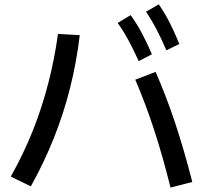

<svg xmlns="http://www.w3.org/2000/svg" viewBox="-20 -872 920 872"><path d="M610 -594.4Q586.7 -645.6 564.4 -687.2Q542.2 -728.9 514.4 -767.8L573.3 -803.3Q602.2 -763.3 625 -720Q647.8 -676.7 670 -625.6ZM735.6 -643.3Q713.3 -695.6 691.7 -737.2Q670 -778.9 643.3 -818.9L701.1 -852.2Q730 -810 751.7 -767.2Q773.3 -724.4 794.4 -672.2ZM754.4 -20Q718.9 -163.3 680 -282.2Q641.1 -401.1 594.4 -510L686.7 -545.6Q734.4 -436.7 775 -315Q815.6 -193.3 853.3 -45.6ZM28.9 -70Q86.7 -172.2 128.9 -278.3Q171.1 -384.4 199.4 -494.4Q227.8 -604.4 243.3 -717.8L342.2 -712.2Q327.8 -590 298.3 -472.8Q268.9 -355.6 223.9 -243.3Q178.9 -131.1 120 -25.6Z"/></svg>

Font: Paperlogy 5 Medium
Style: Regular
Weight: 500
Designer: redesigned by Lee Juim, glyphs from Gmarket Sans & Montserrat
Foundry: PT&
Version: Version 1.001